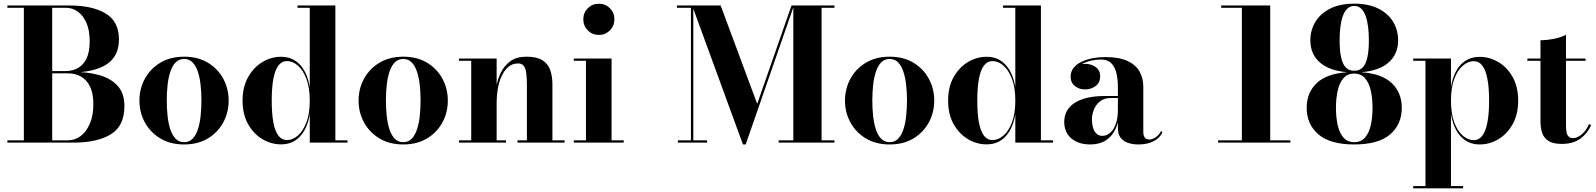

<svg xmlns="http://www.w3.org/2000/svg" viewBox="-20 -780 8729 1050"><path d="M20.5 0V-12.5H350.5Q391 -12.5 422.5 -37Q454 -61.5 472.2 -106Q490.5 -150.5 490.5 -210Q490.5 -269.5 472.2 -306.8Q454 -344 422.5 -361.5Q391 -379 350.5 -379H240.5V-387H380.5Q458.5 -387 522 -369.5Q585.5 -352 623 -311Q660.5 -270 660.5 -200Q660.5 -91.5 586.5 -45.8Q512.5 0 380.5 0ZM110.5 -5.5V-744.5H265.5V-5.5ZM240.5 -383V-391.5H340.5Q376 -391.5 405.5 -407.5Q435 -423.5 452.8 -459.2Q470.5 -495 470.5 -554.5Q470.5 -614 452.8 -654.8Q435 -695.5 405.5 -716.5Q376 -737.5 340.5 -737.5H20.5V-750H360.5Q485 -750 557.8 -706.2Q630.5 -662.5 630.5 -565Q630.5 -471.5 561.8 -427.2Q493 -383 360.5 -383Z M987 10Q911.5 10 856.8 -23Q802 -56 772.2 -110.5Q742.5 -165 742.5 -230Q742.5 -295 772.2 -349.5Q802 -404 856.8 -437Q911.5 -470 987 -470Q1062.5 -470 1117 -437Q1171.5 -404 1201 -349.5Q1230.5 -295 1230.5 -230Q1230.5 -165 1201 -110.5Q1171.5 -56 1117 -23Q1062.5 10 987 10ZM987 -2.5Q1014.5 -2.5 1032.8 -21Q1051 -39.5 1061.8 -71.5Q1072.5 -103.5 1077 -144.5Q1081.5 -185.5 1081.5 -230Q1081.5 -275 1077 -315.8Q1072.5 -356.5 1061.8 -388.5Q1051 -420.5 1032.8 -439Q1014.5 -457.5 987 -457.5Q959 -457.5 940.8 -439Q922.5 -420.5 911.8 -388.5Q901 -356.5 896.5 -315.8Q892 -275 892 -230Q892 -185.5 896.5 -144.5Q901 -103.5 911.8 -71.5Q922.5 -39.5 940.8 -21Q959 -2.5 987 -2.5Z M1517 9.5Q1463 9.5 1415 -19Q1367 -47.5 1336.8 -101Q1306.5 -154.5 1306.5 -229.5Q1306.5 -304.5 1336.8 -358.2Q1367 -412 1415 -440.8Q1463 -469.5 1517 -469.5Q1580.5 -469.5 1620.8 -425.8Q1661 -382 1674 -303V-737.5H1607V-750H1814V-12.5H1880.5V0H1674V-156Q1661 -77 1620.8 -33.8Q1580.5 9.5 1517 9.5ZM1549.5 -14Q1580 -14 1608.5 -38.2Q1637 -62.5 1655.5 -110.2Q1674 -158 1674 -229.5Q1674 -301 1655.5 -349.2Q1637 -397.5 1608.5 -421.8Q1580 -446 1549.5 -446Q1521 -446 1502.5 -421.5Q1484 -397 1475 -349Q1466 -301 1466 -229.5Q1466 -158 1475 -110.2Q1484 -62.5 1502.5 -38.2Q1521 -14 1549.5 -14Z M2185.5 10Q2110 10 2055.2 -23Q2000.5 -56 1970.8 -110.5Q1941 -165 1941 -230Q1941 -295 1970.8 -349.5Q2000.5 -404 2055.2 -437Q2110 -470 2185.5 -470Q2261 -470 2315.5 -437Q2370 -404 2399.5 -349.5Q2429 -295 2429 -230Q2429 -165 2399.5 -110.5Q2370 -56 2315.5 -23Q2261 10 2185.5 10ZM2185.5 -2.5Q2213 -2.5 2231.2 -21Q2249.5 -39.5 2260.2 -71.5Q2271 -103.5 2275.5 -144.5Q2280 -185.5 2280 -230Q2280 -275 2275.5 -315.8Q2271 -356.5 2260.2 -388.5Q2249.5 -420.5 2231.2 -439Q2213 -457.5 2185.5 -457.5Q2157.5 -457.5 2139.2 -439Q2121 -420.5 2110.2 -388.5Q2099.5 -356.5 2095 -315.8Q2090.5 -275 2090.5 -230Q2090.5 -185.5 2095 -144.5Q2099.5 -103.5 2110.2 -71.5Q2121 -39.5 2139.2 -21Q2157.5 -2.5 2185.5 -2.5Z M2696 -460V-12.5H2747.5V0H2490V-12.5H2557V-447.5H2490V-460ZM3001 -319.5V-12.5H3067.5V0H2810V-12.5H2861.5V-311.5Q2861.5 -353.5 2858 -380.2Q2854.5 -407 2844.2 -420Q2834 -433 2813 -433Q2781 -433 2758.8 -413.2Q2736.5 -393.5 2722.5 -362Q2708.5 -330.5 2702.2 -294Q2696 -257.5 2696 -223.5L2686.5 -221.5Q2686.5 -258 2693.2 -300.8Q2700 -343.5 2718.5 -382Q2737 -420.5 2771 -445.2Q2805 -470 2859.5 -470Q2916 -470 2946.5 -450.5Q2977 -431 2989 -397Q3001 -363 3001 -319.5Z M3255 -589Q3219 -589 3194.5 -613.8Q3170 -638.5 3170 -674.5Q3170 -710.5 3194.5 -735Q3219 -759.5 3255 -759.5Q3291 -759.5 3315.5 -735Q3340 -710.5 3340 -674.5Q3340 -638.5 3315.5 -613.8Q3291 -589 3255 -589ZM3324.5 -460V-12.5H3391V0H3118V-12.5H3184.5V-447.5H3118V-460Z M4043 10 3765 -750H3921L4121 -212L4308.5 -750H4322L4058 10ZM3771.5 -750V-12.5H3847V0H3687V-12.5H3758.5V-737.5H3682V-750ZM4543.5 -750V-737.5H4473V-12.5H4543.5V0H4238V-12.5H4318.5V-750Z M4845.5 10Q4770 10 4715.2 -23Q4660.5 -56 4630.8 -110.5Q4601 -165 4601 -230Q4601 -295 4630.8 -349.5Q4660.5 -404 4715.2 -437Q4770 -470 4845.5 -470Q4921 -470 4975.5 -437Q5030 -404 5059.5 -349.5Q5089 -295 5089 -230Q5089 -165 5059.5 -110.5Q5030 -56 4975.5 -23Q4921 10 4845.5 10ZM4845.5 -2.5Q4873 -2.5 4891.2 -21Q4909.5 -39.5 4920.2 -71.5Q4931 -103.5 4935.5 -144.5Q4940 -185.5 4940 -230Q4940 -275 4935.5 -315.8Q4931 -356.5 4920.2 -388.5Q4909.5 -420.5 4891.2 -439Q4873 -457.5 4845.5 -457.5Q4817.5 -457.5 4799.2 -439Q4781 -420.5 4770.2 -388.5Q4759.5 -356.5 4755 -315.8Q4750.5 -275 4750.5 -230Q4750.5 -185.5 4755 -144.5Q4759.5 -103.5 4770.2 -71.5Q4781 -39.5 4799.2 -21Q4817.5 -2.5 4845.5 -2.5Z M5375.5 9.5Q5321.5 9.5 5273.5 -19Q5225.5 -47.5 5195.2 -101Q5165 -154.5 5165 -229.5Q5165 -304.5 5195.2 -358.2Q5225.5 -412 5273.5 -440.8Q5321.5 -469.5 5375.5 -469.5Q5439 -469.5 5479.2 -425.8Q5519.5 -382 5532.5 -303V-737.5H5465.5V-750H5672.5V-12.5H5739V0H5532.5V-156Q5519.5 -77 5479.2 -33.8Q5439 9.5 5375.5 9.5ZM5408 -14Q5438.5 -14 5467 -38.2Q5495.5 -62.5 5514 -110.2Q5532.5 -158 5532.5 -229.5Q5532.5 -301 5514 -349.2Q5495.5 -397.5 5467 -421.8Q5438.5 -446 5408 -446Q5379.5 -446 5361 -421.5Q5342.5 -397 5333.5 -349Q5324.5 -301 5324.5 -229.5Q5324.5 -158 5333.5 -110.2Q5342.5 -62.5 5361 -38.2Q5379.5 -14 5408 -14Z M6206.5 10Q6174 10 6148.5 1.2Q6123 -7.5 6108.2 -27Q6093.5 -46.5 6093.5 -78V-304.5Q6093.5 -340.5 6086.5 -375Q6079.5 -409.5 6059.5 -432Q6039.5 -454.5 5999.5 -454.5Q5977 -454.5 5951.2 -449.2Q5925.5 -444 5902.5 -432.8Q5879.5 -421.5 5865 -403.8Q5850.5 -386 5850.5 -361H5836Q5836 -392.5 5859.8 -411.8Q5883.5 -431 5914.5 -431Q5947 -431 5971.8 -413.5Q5996.5 -396 5996.5 -363Q5996.5 -327.5 5971.5 -309.2Q5946.5 -291 5914.5 -291Q5880.5 -291 5857.8 -309.8Q5835 -328.5 5835 -361Q5835 -389 5851.5 -409.2Q5868 -429.5 5895.2 -442.5Q5922.5 -455.5 5956 -461.8Q5989.5 -468 6024 -468Q6100 -468 6145.8 -446.8Q6191.5 -425.5 6212 -388.5Q6232.5 -351.5 6232.5 -304.5V-56.5Q6232.5 -40 6240 -28.5Q6247.5 -17 6266.5 -17Q6279.5 -17 6298.5 -28.2Q6317.5 -39.5 6329.5 -63.5L6337 -56Q6322.5 -24.5 6287.8 -7.2Q6253 10 6206.5 10ZM5942.5 10Q5877.5 10 5838.8 -23.2Q5800 -56.5 5800 -113.5Q5800 -180.5 5858 -217.8Q5916 -255 6022.5 -255H6140V-244H6055.5Q6017.5 -244 5994.8 -225.2Q5972 -206.5 5961.8 -179.5Q5951.5 -152.5 5951.5 -127.5Q5951.5 -104 5957 -83.5Q5962.5 -63 5975.2 -50Q5988 -37 6008.5 -37Q6030.5 -37 6049.8 -52.5Q6069 -68 6081.2 -100Q6093.5 -132 6093.5 -181H6101.5Q6101.5 -122.5 6082.8 -79.5Q6064 -36.5 6028.8 -13.2Q5993.5 10 5942.5 10Z M6771.5 -3.5V-737.5H6658.5V-750H6926.5V-3.5ZM6641.5 0V-12.5H7036.5V0Z M7386 10Q7254.5 10 7190.2 -45Q7126 -100 7126 -190Q7126 -273.5 7180.8 -325.5Q7235.5 -377.5 7348.5 -385Q7250 -393 7198 -438.5Q7146 -484 7146 -560Q7146 -615 7173.5 -660.5Q7201 -706 7254.5 -733Q7308 -760 7386 -760Q7464 -760 7517.8 -733Q7571.5 -706 7598.8 -660.5Q7626 -615 7626 -560Q7626 -484 7574.2 -438.5Q7522.5 -393 7423.5 -385Q7536.5 -377.5 7591.2 -325.5Q7646 -273.5 7646 -190Q7646 -100 7582.2 -45Q7518.5 10 7386 10ZM7386 -2.5Q7423 -2.5 7445 -27.8Q7467 -53 7476.5 -95.5Q7486 -138 7486 -190Q7486 -242 7476.5 -284.5Q7467 -327 7445 -352.2Q7423 -377.5 7386 -377.5Q7349 -377.5 7327 -352.2Q7305 -327 7295.5 -284.5Q7286 -242 7286 -190Q7286 -138 7295.5 -95.5Q7305 -53 7327 -27.8Q7349 -2.5 7386 -2.5ZM7386 -393Q7415.5 -393 7433 -412Q7450.5 -431 7458.2 -468.2Q7466 -505.5 7466 -560Q7466 -599 7461.8 -633Q7457.5 -667 7448.2 -692.8Q7439 -718.5 7423.8 -733Q7408.5 -747.5 7386 -747.5Q7364 -747.5 7348.5 -733Q7333 -718.5 7323.8 -692.8Q7314.5 -667 7310.2 -633Q7306 -599 7306 -560Q7306 -505.5 7313.8 -468.2Q7321.5 -431 7339 -412Q7356.5 -393 7386 -393Z M7708.5 250V237.5H7775.5V-447.5H7708.5V-460H7915V-303.5Q7928 -382.5 7968.2 -425.8Q8008.5 -469 8072.5 -469Q8126 -469 8174.2 -440.5Q8222.5 -412 8252.5 -358.5Q8282.5 -305 8282.5 -230Q8282.5 -155 8252.5 -101.2Q8222.5 -47.5 8174.2 -18.8Q8126 10 8072.5 10Q8009 10 7968.5 -33.8Q7928 -77.5 7915 -156.5V237.5H7981.5V250ZM8039.5 -13.5Q8068 -13.5 8086.5 -38Q8105 -62.5 8114.2 -110.5Q8123.5 -158.5 8123.5 -230Q8123.5 -301.5 8114.2 -349.2Q8105 -397 8086.5 -421.2Q8068 -445.5 8039.5 -445.5Q8009 -445.5 7980.2 -421.2Q7951.5 -397 7933.2 -349.2Q7915 -301.5 7915 -230Q7915 -158.5 7933.2 -110.2Q7951.5 -62 7980.2 -37.8Q8009 -13.5 8039.5 -13.5Z M8522 7Q8473.5 7 8448.2 -9.2Q8423 -25.5 8413.8 -53.2Q8404.5 -81 8404.5 -116V-560Q8438 -560 8478 -567.8Q8518 -575.5 8544 -590V-93Q8544 -55.5 8553 -40Q8562 -24.5 8582.5 -24.5Q8605.5 -24.5 8630.2 -45.2Q8655 -66 8670 -101.5L8681.5 -96.5Q8662.5 -51 8623 -22Q8583.5 7 8522 7ZM8333 -447.5V-460H8651V-447.5Z"/></svg>

Font: Bodoni Moda 18pt
Style: Bold
Weight: 700
Designer: Owen Earl
Foundry: indestructible type
Version: Version 2.004